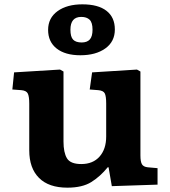

<svg xmlns="http://www.w3.org/2000/svg" viewBox="-20 -852 783 886"><path d="M291 14Q205 14 160 -31Q115 -76 115 -158V-374Q115 -406 108.5 -420Q102 -434 78 -436L37 -439L45 -518L257 -531L273 -522V-199Q273 -148 289 -121.5Q305 -95 355 -95Q409 -95 439.5 -129.5Q470 -164 470 -222V-374Q470 -408 463.5 -421Q457 -434 433 -436L394 -439L405 -518L612 -531L628 -522V-135Q628 -106 635 -94Q642 -82 662 -80L707 -76V0L496 7L481 -80H477Q443 -38 401.5 -12Q360 14 291 14ZM351 -597Q281 -597 241.5 -628Q202 -659 202 -714Q202 -769 245.5 -800.5Q289 -832 360 -832Q433 -832 471.5 -802Q510 -772 510 -716Q510 -660 466 -628.5Q422 -597 351 -597ZM357 -656Q382 -656 394.5 -670Q407 -684 407 -715Q407 -748 393.5 -761Q380 -774 355 -774Q305 -774 305 -715Q305 -682 317.5 -669Q330 -656 357 -656Z"/></svg>

Font: Literata 7pt
Style: Bold
Weight: 700
Designer: Latin by Veronika Burian and Jose Scaglione. Greek by Irene Vlachou. Cyrillic by Vera Evstafieva.
Foundry: TypeTogether
Version: Version 3.002